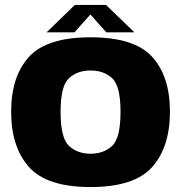

<svg xmlns="http://www.w3.org/2000/svg" viewBox="-20 -750 740 775"><path d="M345.5 5Q522.5 5 594.2 -75.8Q666 -156.5 666 -299.5Q666 -441.5 594.2 -520.5Q522.5 -599.5 345.5 -599.5Q169 -599.5 97 -520.5Q25 -441.5 25 -299.5Q25 -156.5 97 -75.8Q169 5 345.5 5ZM345.5 -129.5Q292.5 -129.5 258.5 -161Q224.5 -192.5 224.5 -298.5Q224.5 -403.5 258.5 -434.5Q292.5 -465.5 345.5 -465.5Q398.5 -465.5 432.5 -434.5Q466.5 -403.5 466.5 -298.5Q466.5 -192.5 432.5 -161Q398.5 -129.5 345.5 -129.5ZM168 -619.5H280.5L345 -691.5L409 -619.5H522.5L408 -730H282Z"/></svg>

Font: Anybody UltraCondensed Thin ExtraBold
Style: Regular
Weight: 800
Version: Version 1.111